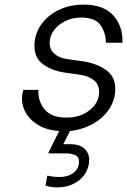

<svg xmlns="http://www.w3.org/2000/svg" viewBox="-20 -562 550 831"><path d="M510 -380V-377H438V-379Q438 -419 415.5 -452.5Q393 -486 331 -486Q294 -486 263 -471Q232 -456 213.5 -431Q195 -406 195 -376Q195 -348 215 -330Q235 -312 266 -307L343 -296Q402 -286 440.5 -258Q479 -230 479 -177Q479 -131 453.5 -91.5Q428 -52 383 -26.5Q338 -1 283 5L254 62H283Q324 62 345 81Q366 100 366 130Q366 162 348.5 189.5Q331 217 299.5 233Q268 249 229 249Q199 249 177 241L185 198Q209 204 239 204Q275 204 298.5 185.5Q322 167 322 139Q322 116 305 109Q288 102 270 102H189L190 98L236 5Q186 2 149.5 -18.5Q113 -39 94 -70Q75 -101 75 -136Q75 -151 80 -169L81 -173H146V-169Q145 -122 174 -87.5Q203 -53 267 -53Q328 -53 368.5 -85.5Q409 -118 409 -165Q409 -197 386 -215Q363 -233 329 -238L259 -248Q202 -257 165.5 -284.5Q129 -312 129 -363Q129 -413 157 -454Q185 -495 233.5 -518.5Q282 -542 342 -542Q428 -542 470 -495.5Q512 -449 510 -380Z"/></svg>

Font: Be Vietnam Light
Style: Italic
Weight: 300
Italic angle: -9.222°
Designer: Gabriel Lam
Foundry: TypeRant
Version: Version 3.000